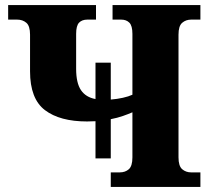

<svg xmlns="http://www.w3.org/2000/svg" viewBox="-20 -734 832 754"><path d="M355 -112V-258Q339 -257 322 -257Q215 -257 156.5 -301.5Q98 -346 98 -454V-598Q98 -632 83.5 -644.5Q69 -657 47 -657H12V-714H357V-657H323Q302 -657 290.5 -645Q279 -633 279 -601V-464Q279 -408 298 -380Q317 -352 355 -345V-488H415V-343Q440 -345 462.5 -350Q485 -355 500 -362V-601Q500 -633 488 -645Q476 -657 456 -657H422V-714H767V-657H731Q710 -657 695.5 -644.5Q681 -632 681 -598V-116Q681 -82 695.5 -69.5Q710 -57 731 -57H767V0H415V-57H450Q472 -57 486 -69.5Q500 -82 500 -116V-293Q484 -286 462.5 -278.5Q441 -271 415 -266V-112Z"/></svg>

Font: Noto Serif ExtraBold
Style: Regular
Weight: 800
Designer: Monotype Design Team
Foundry: Monotype Imaging Inc.
Version: Version 2.014